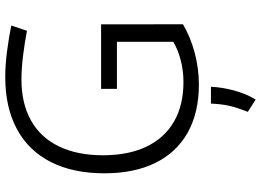

<svg xmlns="http://www.w3.org/2000/svg" viewBox="-149 -603 975 717"><g transform="rotate(-90 338.5 -244.5)"><path d="M49.8 -341.8Q49.8 -459 92 -542.2Q134.3 -625.5 215.1 -668.9Q295.9 -712.4 409.2 -712.4Q454.1 -712.4 504.9 -705.8Q555.7 -699.2 601.6 -689.9L582 -631.3Q539.1 -639.6 490 -645.8Q440.9 -651.9 400.4 -651.9Q310.5 -651.9 247.1 -616.2Q183.6 -580.6 150.4 -512.2Q117.2 -443.8 117.2 -347.2Q117.2 -252.4 149.4 -185.1Q181.6 -117.7 242.9 -82.3Q304.2 -46.9 390.6 -46.9Q432.1 -46.9 471.4 -56.9Q510.7 -66.9 541 -85V-295.4H365.2V-354.5H606L606.4 -48.8Q558.6 -20.5 499.8 -4.9Q440.9 10.7 381.3 10.7Q276.9 10.7 202.4 -30.8Q127.9 -72.3 88.9 -151.4Q49.8 -230.5 49.8 -341.8ZM279.3 193.4Q296.4 149.9 302.5 121.3Q308.6 92.8 310.1 55.7H373Q371.1 97.7 358.9 142.8Q346.7 188 325.2 222.7Z"/></g></svg>

Font: Selawik Semilight
Style: Regular
Weight: 300
Designer: Aaron Bell
Foundry: Microsoft Corporation
Version: Version 1.01